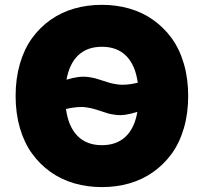

<svg xmlns="http://www.w3.org/2000/svg" viewBox="-20 -757 835 787"><path d="M397.7 9.9Q338.1 9.9 284.6 -5.5Q231.2 -21 187.1 -52.2Q143.1 -83.5 111.2 -127.7Q79.2 -171.9 61.6 -232.2Q44 -292.6 44 -363.6Q44 -435 61.6 -495.6Q79.2 -556.1 111.2 -600.3Q143.1 -644.5 187.1 -675.6Q231.2 -706.7 284.4 -721.9Q337.7 -737.2 397.7 -737.2Q457 -737.2 510.3 -721.9Q563.6 -706.7 607.6 -675.6Q651.6 -644.5 683.8 -600.3Q715.9 -556.1 733.7 -495.6Q751.4 -435 751.4 -363.6Q751.4 -292.3 733.7 -231.7Q715.9 -171.2 683.8 -127Q651.6 -82.7 607.6 -51.7Q563.6 -20.6 510.3 -5.3Q457 9.9 397.7 9.9ZM397.7 -161.9Q457.7 -161.9 494.7 -196.7Q531.6 -231.5 543 -298.3Q516.7 -290.1 495.2 -286.9Q473.7 -283.7 454.5 -286.2Q435.4 -288.7 424.2 -291.7Q413 -294.7 393.8 -301.5Q375.7 -307.5 364.9 -310.5Q354 -313.6 335.6 -316.6Q317.1 -319.6 296.2 -317.8Q275.2 -316.1 250.4 -310.4Q260.3 -237.6 297.8 -199.8Q335.2 -161.9 397.7 -161.9ZM544.7 -418Q534.8 -490.1 497.5 -527.7Q460.2 -565.3 397.7 -565.3Q338.1 -565.3 301.3 -531.1Q264.6 -496.8 252.5 -430.4Q278.4 -438.2 299.9 -441.1Q321.4 -443.9 340.6 -441.4Q359.7 -438.9 370.7 -435.9Q381.7 -432.9 400.9 -426.5Q419.7 -420.1 430 -417.3Q440.3 -414.4 459.2 -411.4Q478 -408.4 498.9 -410.2Q519.9 -411.9 544.7 -418Z"/></svg>

Font: Karasuma Gothic
Style: Black
Weight: 900
Designer: Rasmus Andersson / Ryoko Nishizuka
Foundry: Genbu
Version: Version 1.00